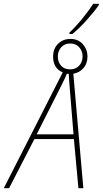

<svg xmlns="http://www.w3.org/2000/svg" viewBox="-78 -996 543 1016"><path d="M305 -816Q341 -845 381.5 -890.5Q422 -936 445 -969V-976H415Q396 -945 360 -900.5Q324 -856 289 -823L290 -816ZM228 -697Q228 -726 246 -746Q264 -766 294 -766Q323 -766 341 -746Q359 -726 359 -698Q359 -668 341 -648.5Q323 -629 293 -629Q262 -629 245 -648.5Q228 -668 228 -697ZM246 -542Q255 -560 263 -577Q271 -594 276 -606L286 -605Q286 -592 287.5 -575.5Q289 -559 290 -543L311 -285H116ZM-30 0 104 -260H313L337 0H363L310 -606Q342 -611 363.5 -635.5Q385 -660 385 -699Q384 -736 359.5 -763Q335 -790 295 -790Q255 -790 229 -764Q203 -738 203 -697Q203 -634 254 -613L-58 0Z"/></svg>

Font: Noto Sans Display SemiCondensed Thin
Style: Italic
Weight: 250
Width: 4
Designer: Monotype Design team
Foundry: Monotype Imaging Inc.
Version: 1.000